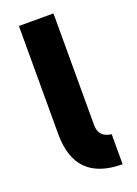

<svg xmlns="http://www.w3.org/2000/svg" viewBox="-144 -800 623 872"><g transform="rotate(-20 167.5 -364.5)"><path d="M64 -217V-740H231V-200Q231 -141 292 -134V11Q64 11 64 -217Z"/></g></svg>

Font: Oxanium ExtraLight ExtraBold
Style: Regular
Weight: 800
Version: Version 2.000